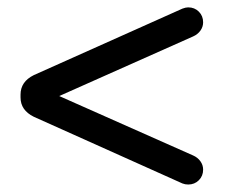

<svg xmlns="http://www.w3.org/2000/svg" viewBox="-20 -554 620 516"><path d="M470.2 -61 70.8 -240.2Q35.2 -257.8 35.2 -292V-299.8Q35.2 -334.5 70.8 -352.1L470.2 -530.8Q479 -534.2 485.8 -534.2Q502.9 -534.2 514.4 -522.7Q525.9 -511.2 525.9 -494.1Q525.9 -481.9 518.6 -471.7Q511.2 -461.4 499 -456.1L139.2 -295.9L499 -136.2Q511.2 -130.9 518.6 -120.6Q525.9 -110.4 525.9 -98.1Q525.9 -81.1 514.4 -69.6Q502.9 -58.1 485.8 -58.1Q477.5 -58.1 470.2 -61Z"/></svg>

Font: Aka-Acid-Varela
Style: Regular
Weight: 400
Designer: Joe Prince, Avraham Cornfeld, Cyberella
Foundry: Joe Prince, Avraham Cornfeld, Cyberella
Version: Version 2.000; ttfautohint (v1.5.33-1714) -l 8 -r 50 -G 200 